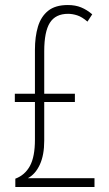

<svg xmlns="http://www.w3.org/2000/svg" viewBox="-20 -744 435 764"><path d="M250 -724Q280 -724 303 -714.5Q326 -705 347 -687L328 -658Q306 -677 287 -683Q268 -689 251 -689Q201 -689 178.5 -653.5Q156 -618 156 -540V-371H278V-338H156V-184Q156 -127 138.5 -89Q121 -51 91 -35H356V0H41V-33Q79 -47 99 -83.5Q119 -120 119 -188V-338H39V-371H119V-546Q119 -598 131 -638Q143 -678 171.5 -701Q200 -724 250 -724Z"/></svg>

Font: Noto Sans Lao Looped ExtraCondensed ExtraLight
Style: Regular
Weight: 200
Width: 2
Designer: Mark Frömberg, Ben Mitchell
Foundry: The Fontpad Ltd
Version: Version 1.002; ttfautohint (v1.8.4.7-5d5b)